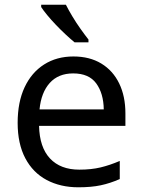

<svg xmlns="http://www.w3.org/2000/svg" viewBox="-20 -786 604 816"><path d="M292 -546Q361 -546 410.5 -516Q460 -486 486.5 -431.5Q513 -377 513 -304V-251H146Q148 -160 192.5 -112.5Q237 -65 317 -65Q368 -65 407.5 -74.5Q447 -84 489 -102V-25Q448 -7 408 1.5Q368 10 313 10Q237 10 178.5 -21Q120 -52 87.5 -113.5Q55 -175 55 -264Q55 -352 84.5 -415Q114 -478 167.5 -512Q221 -546 292 -546ZM291 -474Q228 -474 191.5 -433.5Q155 -393 148 -321H421Q420 -389 389 -431.5Q358 -474 291 -474ZM260 -766Q271 -744 287.5 -716.5Q304 -689 322.5 -663Q341 -637 356 -618V-606H297Q280 -620 259 -639.5Q238 -659 217.5 -680.5Q197 -702 180.5 -722Q164 -742 155 -756V-766Z"/></svg>

Font: Noto Sans Meetei Mayek
Style: Regular
Weight: 400
Designer: Monotype Design Team and Neelakash Kshetrimayum
Foundry: Monotype Imaging Inc.
Version: Version 2.002